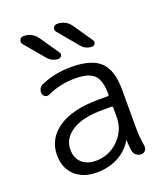

<svg xmlns="http://www.w3.org/2000/svg" viewBox="-140 -876 830 960"><g transform="rotate(-20 275.0 -395.5)"><path d="M224.6 -612.3Q190.4 -612.3 168 -638.7L80.1 -743.2Q71.3 -753.9 77.1 -766.6Q83 -779.3 97.7 -779.3Q144.5 -779.3 170.9 -740.2L239.3 -640.6Q246.1 -631.8 240.7 -622.1Q235.4 -612.3 224.6 -612.3ZM402.3 -612.3Q369.1 -612.3 347.7 -637.7L259.8 -743.2Q250 -753.9 255.9 -766.6Q261.7 -779.3 276.4 -779.3Q324.2 -779.3 350.6 -739.3L418 -640.6Q423.8 -630.9 418.9 -621.6Q414.1 -612.3 402.3 -612.3ZM266.6 -552.7Q376 -552.7 422.9 -507.8Q469.7 -462.9 469.7 -359.4V-162.1Q469.7 -108.4 478.5 -56.6Q478.5 -53.7 478.5 -51.8Q478.5 -41 472.7 -33.2Q463.9 -22.5 450.2 -22.5Q434.6 -22.5 422.9 -32.2Q411.1 -42 409.2 -56.6Q405.3 -85 404.3 -113.3Q404.3 -114.3 403.3 -114.3Q402.3 -114.3 402.3 -113.3Q375 -66.4 324.2 -39.1Q274.4 -12.7 210 -12.7Q137.7 -12.7 94.7 -53.2Q51.8 -93.8 51.8 -162.1Q51.8 -249 127.4 -300.8Q203.1 -352.5 342.8 -352.5H390.6Q397.5 -352.5 397.5 -359.4Q397.5 -433.6 369.1 -462.9Q339.8 -492.2 266.6 -492.2Q188.5 -492.2 119.1 -460Q108.4 -455.1 98.1 -460Q87.9 -464.8 85 -476.6Q82 -489.3 87.9 -501.5Q93.8 -513.7 105.5 -519.5Q180.7 -552.7 266.6 -552.7ZM124 -165Q124 -120.1 151.9 -94.7Q179.7 -69.3 226.6 -69.3Q295.9 -69.3 346.7 -119.1Q397.5 -168.9 397.5 -240.2V-289.1Q397.5 -296.9 390.6 -296.9H342.8Q237.3 -296.9 180.7 -260.7Q124 -224.6 124 -165Z"/></g></svg>

Font: Gen Jyuu Gothic P Normal
Style: Regular
Weight: 300
Designer: [Source Han Sans]
Ryoko NISHIZUKA  (kana & ideographs); Paul D. Hunt (Latin, Greek & Cyrillic); Wenlong ZHANG  (bopomofo
Version: Version 1.002.20150607